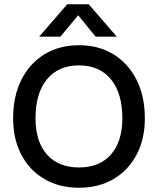

<svg xmlns="http://www.w3.org/2000/svg" viewBox="-20 -872 739 900"><path d="M295 -852H396L527.5 -700H428.5L346.5 -800.5L263 -700H163.5ZM41.5 -317.5Q41.5 -420.5 80 -497.5Q118.5 -574.5 188 -617.2Q257.5 -660 350.5 -660Q443 -660 512.2 -617.2Q581.5 -574.5 620.2 -497.5Q659 -420.5 659 -317.5Q659 -220 620.2 -146.8Q581.5 -73.5 512.2 -32.8Q443 8 350.5 8Q257.5 8 188 -32.8Q118.5 -73.5 80 -146.8Q41.5 -220 41.5 -317.5ZM553.5 -317.5Q553.5 -435 500 -500.2Q446.5 -565.5 350.5 -565.5Q253.5 -565.5 200 -500.2Q146.5 -435 146.5 -317.5Q146.5 -208.5 200 -147.8Q253.5 -87 350.5 -87Q446.5 -87 500 -147.8Q553.5 -208.5 553.5 -317.5Z"/></svg>

Font: Overused Grotesk Medium
Style: Regular
Weight: 525
Version: Version 0.004